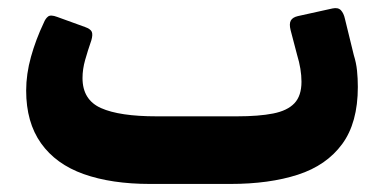

<svg xmlns="http://www.w3.org/2000/svg" viewBox="-20 -451 958 477"><path d="M353 6Q257 6 188 -18.5Q119 -43 82 -95Q45 -147 45 -226Q45 -267 57 -310Q69 -353 89 -395Q93 -405 99.5 -410Q106 -415 122 -409L191 -384Q205 -379 208 -372Q211 -365 207 -351Q198 -325 191.5 -302Q185 -279 185 -257Q185 -203 231 -182.5Q277 -162 369 -162H569Q623 -162 658.5 -169Q694 -176 711.5 -194.5Q729 -213 729 -248Q729 -279 718 -315L702 -376Q698 -392 702.5 -400Q707 -408 720 -411L806 -430Q820 -433 827 -425.5Q834 -418 837 -404L859 -314Q865 -295 867 -275.5Q869 -256 869 -235Q869 -146 830 -93Q791 -40 720 -17Q649 6 552 6Z"/></svg>

Font: Rubik
Style: Bold Italic
Weight: 700
Italic angle: -12°
Designer: Hubert and Fischer
Foundry: Hubert and Fischer
Version: Version 2.300;gftools[0.9.30]